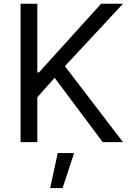

<svg xmlns="http://www.w3.org/2000/svg" viewBox="-20 -747 692 1009"><path d="M88.1 0V-727.3H176.1V-366.5H184.7L511.4 -727.3H626.4L321 -399.1L626.4 0H519.9L267 -338.1L176.1 -235.8V0ZM243.6 241.5 283.4 57.5H369.3L308.9 241.5Z"/></svg>

Font: Inter Alia
Style: Regular
Weight: 400
Designer: Rasmus Andersson (Latin, Greek, Cyrillic etc.) and Evan from Shavian.info (Shavian, old style figures)
Foundry: Shavian.info
Version: Version 0.001;git-37ab20767